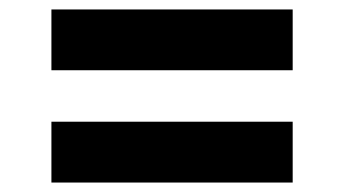

<svg xmlns="http://www.w3.org/2000/svg" viewBox="-20 -610 735 410"><path d="M605 -350.1V-220.2H89.8V-350.1ZM605 -589.8V-460H89.8V-589.8Z"/></svg>

Font: Sinkin Sans 600 SemiBold
Style: Regular
Weight: 600
Designer: Keith Bates
Foundry: K-Type
Version: Sinkin Sans (version 1.0)  by Keith Bates   •   © 2014   www